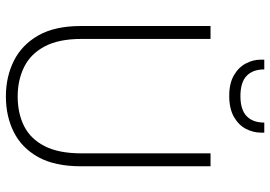

<svg xmlns="http://www.w3.org/2000/svg" viewBox="-156 -772 939 668"><g transform="rotate(90 314.0 -437.5)"><path d="M315 12Q247 12 191.5 -15.5Q136 -43 103 -100.5Q70 -158 70 -249V-700H115V-250Q115 -172 141 -123Q167 -74 212.5 -51.5Q258 -29 315 -29Q374 -29 418.5 -51.5Q463 -74 488 -123Q513 -172 513 -250V-700H558V-249Q558 -158 526 -100.5Q494 -43 439 -15.5Q384 12 315 12ZM313 -765Q270 -765 242 -781Q214 -797 200.5 -822.5Q187 -848 187 -875V-887H221Q221 -847 243.5 -825.5Q266 -804 314 -804Q361 -804 383.5 -825.5Q406 -847 406 -887H441V-876Q441 -848 427.5 -822.5Q414 -797 385.5 -781Q357 -765 313 -765Z"/></g></svg>

Font: DM Sans 16pt ExtraLight
Style: Regular
Weight: 250
Version: Version 4.004;gftools[0.9.30]